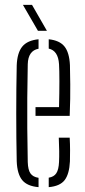

<svg xmlns="http://www.w3.org/2000/svg" viewBox="-20 -767 352 792"><path d="M126.5 -289V-325H223.5Q225 -384 225 -431.2Q225 -478.5 223.5 -502Q220 -558 181 -566.5V-605Q225.5 -600.5 245.8 -575.5Q266 -550.5 268.5 -498.5Q269 -474 269.8 -418.8Q270.5 -363.5 267.5 -289ZM49 -101.5Q47 -194.5 47 -299.2Q47 -404 49 -497.5Q51 -549.5 72 -575Q93 -600.5 139 -605V-566Q96 -558 94.5 -502Q93 -425 92.5 -363Q92 -301 92.5 -238.5Q93 -176 94.5 -98.5Q95.5 -66 105.8 -51.5Q116 -37 139 -33.5V5Q92 1 71.5 -24.2Q51 -49.5 49 -101.5ZM181 5V-34Q202.5 -37.5 212.2 -52.2Q222 -67 223.5 -98.5Q224.5 -119 224.2 -143.5Q224 -168 222.5 -199H267.5Q269 -172.5 269 -147.2Q269 -122 268.5 -101.5Q266 -49.5 246.8 -24.2Q227.5 1 181 5ZM136.5 -640 74.5 -747H112L173.5 -640Z"/></svg>

Font: Big Shoulders Stencil Display Light
Style: Regular
Weight: 300
Designer: Patric King
Foundry: XO Type Co
Version: Version 1.000